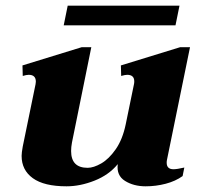

<svg xmlns="http://www.w3.org/2000/svg" viewBox="-20 -645 710 675"><path d="M597 -556H204L218 -625H611ZM566 -73Q566 -50 590 -50Q602 -50 628 -56L622 -26Q597 -8 562.5 1Q528 10 492 10Q450 10 419.5 -9Q389 -28 394 -68Q363 -30 312.5 -10Q262 10 214 10Q135 10 95.5 -18.5Q56 -47 56 -97Q56 -108 60 -130L105 -349L106 -358Q106 -382 81 -382Q73 -382 60 -378L59 -415L267 -479H301L233 -144Q230 -128 230 -114Q230 -55 288 -55Q309 -55 336 -70.5Q363 -86 387 -120.5Q411 -155 422 -208L451 -349Q452 -353 452 -359Q452 -382 427 -382Q420 -382 406 -378L405 -415L613 -479H648L567 -83Q566 -79 566 -73Z"/></svg>

Font: Taviraj
Style: Bold Italic
Weight: 700
Italic angle: -12°
Designer: Katatrad Team
Foundry: CadsonDemak
Version: Version 1.001